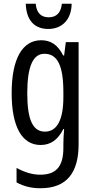

<svg xmlns="http://www.w3.org/2000/svg" viewBox="-20 -761 502 1021"><path d="M361 -741H309C304 -692 279 -669 239 -669C198 -669 174 -693 170 -741H117C120 -652 164 -607 237 -607C311 -607 360 -658 361 -741ZM199 -547C101 -547 42 -452 42 -266C42 -85 98 10 196 10C250 10 288 -18 317 -75H321C318 -43 317 -13 317 9V25C317 129 275 168 193 168C153 168 113 156 68 132V209C107 230 146 240 195 240C337 240 398 155 398 6V-537H330L321 -466H316C287 -523 250 -547 199 -547ZM216 -475C286 -475 317 -412 317 -270V-245C317 -123 283 -61 219 -61C155 -61 125 -123 125 -265C125 -402 153 -475 216 -475Z"/></svg>

Font: Noto Sans Ethiopic ExtCond
Style: Regular
Weight: 400
Width: 2
Designer: Monotype Design Team
Foundry: Monotype Imaging Inc.
Version: Version 2.102